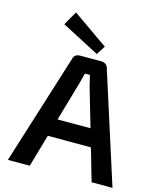

<svg xmlns="http://www.w3.org/2000/svg" viewBox="-133 -1018 914 1110"><g transform="rotate(15 324.0 -462.5)"><path d="M134 -842 182 -925 394 -777 360 -724ZM209 -194 153 0H22L229 -659Q235 -690 271 -690H394Q432 -690 439 -654L648 0H523L467 -194ZM368 -534 353 -597H323Q318 -576 307 -535L239 -300H436Z"/></g></svg>

Font: Taylor Sans Upright Semi Bold
Style: Regular
Weight: 600
Italic angle: -8°
Designer: Natanael Gama
Version: Version 1.001 September 8, 2015